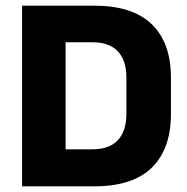

<svg xmlns="http://www.w3.org/2000/svg" viewBox="-20 -659 662 679"><path d="M167.5 0V-131H307Q367 -131 397 -163.5Q427 -196 427 -256.5V-384.5Q427 -445 397 -477.2Q367 -509.5 307 -509.5H167V-639H312.5Q449 -639 516.8 -573.2Q584.5 -507.5 584.5 -384.5V-256Q584.5 -132.5 517 -66.2Q449.5 0 312.5 0ZM58 0V-639H212V0Z"/></svg>

Font: Anek Tamil
Style: Bold
Weight: 700
Designer: Aadarsh Rajan (Tamil), Yesha Goshar (Latin)
Foundry: Ek Type
Version: Version 1.003